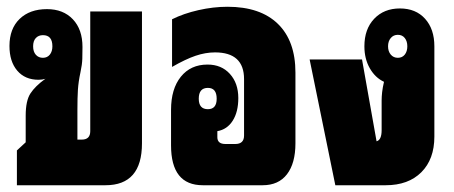

<svg xmlns="http://www.w3.org/2000/svg" viewBox="-20 -548 1342 568"><path d="M30 0V-103L56 -127V-206Q56 -250 70 -271.5Q84 -293 113 -314Q114 -315 115 -315Q105 -312 94 -312Q54 -312 31 -339Q8 -366 8 -412Q8 -463 38 -492Q68 -521 119 -521Q167 -521 195.5 -491Q224 -461 224 -409Q224 -391 223.5 -374Q223 -357 218 -334Q212 -306 210.5 -282.5Q209 -259 209 -223V-135H222Q247 -135 247 -160V-514H400V-124Q400 0 292 0ZM107 -377Q120 -377 127.5 -386.5Q135 -396 135 -411Q135 -444 107 -444Q94 -444 86 -435.5Q78 -427 78 -411Q78 -395 86 -386Q94 -377 107 -377Z M580 0Q486 0 486 -118V-223Q486 -285 515 -321Q544 -357 594 -357Q635 -357 660 -329.5Q685 -302 685 -258Q685 -217 668.5 -191Q652 -165 623 -160V-142Q623 -122 647 -122H676Q702 -122 702 -147V-314Q702 -393 616 -393Q588 -393 558.5 -383Q529 -373 489 -350V-491Q523 -508 567 -518Q611 -528 653 -528Q750 -528 802 -477.5Q854 -427 854 -333V-124Q854 -65 829 -32.5Q804 0 757 0ZM595 -225Q621 -225 621 -256Q621 -288 595 -288Q568 -288 568 -256Q568 -225 595 -225Z M972 0 896 -372H1051L1094 -130Q1109 -134 1109 -163V-251Q1109 -262 1110.5 -275.5Q1112 -289 1116 -306Q1090 -318 1074 -346Q1058 -374 1058 -411Q1058 -462 1087 -492.5Q1116 -523 1163 -523Q1210 -523 1237.5 -492.5Q1265 -462 1265 -411V-144Q1265 -77 1226.5 -38.5Q1188 0 1121 0ZM1157 -377Q1170 -377 1177.5 -386.5Q1185 -396 1185 -411Q1185 -426 1177.5 -435.5Q1170 -445 1157 -445Q1144 -445 1136 -435.5Q1128 -426 1128 -411Q1128 -396 1136 -386.5Q1144 -377 1157 -377Z"/></svg>

Font: Noto Sans Thai Looped UI Condensed Black
Style: Regular
Weight: 900
Width: 3
Designer: Cadson Demak Team
Foundry: Cadson Demak Co., Ltd.
Version: Version 1.000; ttfautohint (v1.8.4.7-5d5b)